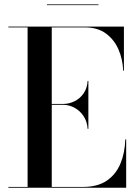

<svg xmlns="http://www.w3.org/2000/svg" viewBox="-20 -874 638 894"><path d="M19 0V-3.5H108.5V-746.5H19V-750H557V-545H553.5Q551.5 -598.5 531.5 -644.2Q511.5 -690 472.8 -718.2Q434 -746.5 375.5 -746.5H221V-3.5H365Q434 -3.5 476.8 -32.5Q519.5 -61.5 540.5 -111.5Q561.5 -161.5 563.5 -225H567.5V0ZM388 -274Q386 -307.5 369.5 -332.8Q353 -358 327.5 -372Q302 -386 273.5 -386H181.5V-390H273.5Q302 -390 327.5 -402.8Q353 -415.5 369.5 -439.5Q386 -463.5 388 -497H391.5V-274ZM198.5 -850V-853.5H438.5V-850Z"/></svg>

Font: Bodoni Moda 48pt Medium
Style: Regular
Weight: 500
Designer: Owen Earl
Foundry: indestructible type
Version: Version 2.005